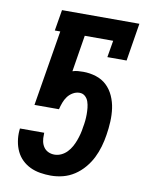

<svg xmlns="http://www.w3.org/2000/svg" viewBox="-84 -796 668 865"><g transform="rotate(10 250.0 -363.5)"><path d="M208 8Q184 8 159.5 4Q135 0 114 -10Q93 -20 76.5 -36Q60 -52 50 -73Q40 -94 36 -118.5Q32 -143 34 -167L35 -177H146V-167Q145 -152 148 -137.5Q151 -123 159 -111.5Q167 -100 180 -94Q193 -88 208 -88Q224 -88 239 -95Q254 -102 265.5 -114Q277 -126 285 -140.5Q293 -155 298.5 -170Q304 -185 308 -200.5Q312 -216 314 -232Q317 -247 318.5 -262Q320 -277 320 -292Q320 -307 318.5 -321.5Q317 -336 312.5 -349.5Q308 -363 297.5 -372.5Q287 -382 272 -382Q256 -382 241.5 -373.5Q227 -365 217.5 -352Q208 -339 202.5 -324Q197 -309 193 -293H81L138 -639H113L129 -735H483L455 -562H367L380 -639H250L223 -472Q235 -476 247 -477Q259 -478 272 -478Q302 -478 330.5 -469Q359 -460 379.5 -440.5Q400 -421 412 -394Q424 -367 428 -338Q432 -309 430.5 -277.5Q429 -246 424 -216Q420 -189 412 -161.5Q404 -134 391.5 -109Q379 -84 359.5 -61Q340 -38 315.5 -22Q291 -6 263.5 1Q236 8 208 8Z"/></g></svg>

Font: Iosevka Gothic
Style: Bold Italic
Weight: 700
Italic angle: -9°
Monospace: yes
Designer: Belleve Invis
Foundry: Belleve Invis
Version: Version 15.5.1; ttfautohint (v1.8.4)